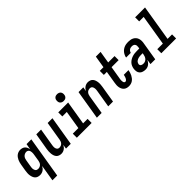

<svg xmlns="http://www.w3.org/2000/svg" viewBox="143 -1874 3214 3214"><g transform="rotate(-45 1750.0 -267.5)"><path d="M236 215 284 -76Q274 -58 261 -42Q248 -26 230.5 -14.5Q213 -3 193 2.5Q173 8 154 8Q127 8 103 -0.5Q79 -9 63 -27Q47 -45 38.5 -68.5Q30 -92 26.5 -117.5Q23 -143 25 -169.5Q27 -196 31 -222L51 -342Q55 -364 60.5 -385.5Q66 -407 75.5 -427.5Q85 -448 98.5 -467Q112 -486 130.5 -500Q149 -514 171 -521Q193 -528 214 -528Q239 -528 262.5 -520.5Q286 -513 302 -497Q318 -481 327.5 -459Q337 -437 340 -414L358 -520H471L349 215ZM202 -88Q220 -88 238 -94Q256 -100 270 -113.5Q284 -127 291.5 -144.5Q299 -162 302 -180L321 -300Q324 -314 325 -328.5Q326 -343 325.5 -357Q325 -371 321.5 -384.5Q318 -398 310 -409Q302 -420 289.5 -426Q277 -432 263 -432Q244 -432 224.5 -423.5Q205 -415 191.5 -399.5Q178 -384 171.5 -365Q165 -346 162 -327L142 -207Q140 -193 138.5 -179.5Q137 -166 138.5 -153Q140 -140 144.5 -128Q149 -116 157 -106.5Q165 -97 177 -92.5Q189 -88 202 -88Z M658 8Q632 8 608 -1Q584 -10 568.5 -28Q553 -46 545 -70Q537 -94 534.5 -119Q532 -144 533.5 -170Q535 -196 539 -222L589 -520H702L650 -207Q648 -194 646.5 -180.5Q645 -167 646 -154Q647 -141 651 -129Q655 -117 662.5 -107.5Q670 -98 681.5 -93Q693 -88 706 -88Q724 -88 741.5 -94.5Q759 -101 772 -114.5Q785 -128 792 -145Q799 -162 802 -180L858 -520H971L885 0H772L784 -75Q775 -57 762 -41.5Q749 -26 732 -14.5Q715 -3 696 2.5Q677 8 658 8Z M1379 0H1029V-96H1161L1215 -424H1109V-520H1343L1273 -96H1379ZM1309 -590Q1290 -590 1273 -597Q1256 -604 1244.5 -618Q1233 -632 1230.5 -651Q1228 -670 1231 -689Q1233 -703 1240 -715Q1247 -727 1258.5 -735.5Q1270 -744 1283 -747Q1296 -750 1310 -750Q1329 -750 1346.5 -743Q1364 -736 1375 -722Q1386 -708 1389 -689Q1392 -670 1388 -651Q1386 -637 1379 -625Q1372 -613 1360.5 -604.5Q1349 -596 1336 -593Q1323 -590 1309 -590Z M1503 0 1589 -520H1702L1689 -445Q1698 -463 1711 -478.5Q1724 -494 1741 -505.5Q1758 -517 1777 -522.5Q1796 -528 1815 -528Q1841 -528 1865 -519Q1889 -510 1904.5 -492Q1920 -474 1928 -450Q1936 -426 1939 -401Q1942 -376 1940 -350Q1938 -324 1934 -298L1885 0H1772L1824 -313Q1826 -326 1827 -339.5Q1828 -353 1827 -366Q1826 -379 1822 -391Q1818 -403 1811 -412.5Q1804 -422 1792 -427Q1780 -432 1767 -432Q1749 -432 1731.5 -425.5Q1714 -419 1701.5 -405.5Q1689 -392 1682 -375Q1675 -358 1672 -340L1616 0Z M2259 8Q2234 8 2210 1.5Q2186 -5 2168 -20.5Q2150 -36 2139 -58Q2128 -80 2124 -104Q2120 -128 2121 -153.5Q2122 -179 2127 -205L2163 -424H2092V-520H2179L2214 -735H2326L2291 -520H2442V-424H2275L2236 -189Q2234 -179 2233 -169Q2232 -159 2232.5 -148.5Q2233 -138 2234 -128Q2235 -118 2238.5 -109Q2242 -100 2249.5 -94Q2257 -88 2267 -88Q2277 -88 2286 -94.5Q2295 -101 2301 -109.5Q2307 -118 2311.5 -128Q2316 -138 2319 -147.5Q2322 -157 2324.5 -167Q2327 -177 2329 -186V-189H2440L2439 -183Q2435 -161 2428.5 -138.5Q2422 -116 2411 -94.5Q2400 -73 2384.5 -53Q2369 -33 2349 -19Q2329 -5 2305.5 1.5Q2282 8 2259 8Z M2652 8Q2621 8 2591.5 -1Q2562 -10 2543 -31.5Q2524 -53 2519 -83.5Q2514 -114 2519 -146Q2523 -172 2534 -198Q2545 -224 2564.5 -244.5Q2584 -265 2608.5 -279.5Q2633 -294 2659.5 -302.5Q2686 -311 2712.5 -314Q2739 -317 2765 -317H2824L2829 -345Q2832 -362 2830 -378.5Q2828 -395 2818.5 -408Q2809 -421 2793.5 -426.5Q2778 -432 2761 -432Q2747 -432 2732 -428.5Q2717 -425 2704.5 -416Q2692 -407 2683.5 -393.5Q2675 -380 2672 -366H2561V-367Q2565 -389 2575 -411.5Q2585 -434 2600 -453.5Q2615 -473 2635 -488Q2655 -503 2677.5 -512Q2700 -521 2723.5 -524.5Q2747 -528 2769 -528Q2796 -528 2822.5 -523.5Q2849 -519 2871 -507Q2893 -495 2909.5 -476Q2926 -457 2934 -433Q2942 -409 2943 -382.5Q2944 -356 2939 -329L2885 0H2772L2786 -87Q2777 -68 2763.5 -50Q2750 -32 2732.5 -18.5Q2715 -5 2694 1.5Q2673 8 2652 8ZM2701 -88Q2721 -88 2741.5 -98Q2762 -108 2775 -125Q2788 -142 2795 -162Q2802 -182 2805 -202L2808 -221H2765Q2752 -221 2738.5 -219.5Q2725 -218 2711 -215Q2697 -212 2684 -206Q2671 -200 2659.5 -191Q2648 -182 2641 -169Q2634 -156 2631 -143Q2629 -129 2634 -117Q2639 -105 2650 -98.5Q2661 -92 2674 -90Q2687 -88 2701 -88Z M3379 0H3029V-96H3161L3250 -639H3144V-735H3378L3273 -96H3379Z"/></g></svg>

Font: Iosevka Oblique
Style: Bold
Weight: 700
Italic angle: -9°
Monospace: yes
Designer: Belleve Invis
Foundry: Belleve Invis
Version: Version 32.5.0; ttfautohint (v1.8.4)